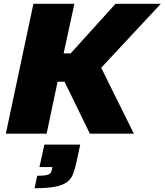

<svg xmlns="http://www.w3.org/2000/svg" viewBox="-20 -708 872 1017"><path d="M11 0 157 -688H374L317 -425H354L592 -688H832L516 -349L689 0H456L322 -275H285L227 0ZM163 289 177 223Q208 223 224 220Q240 217 246.5 209.5Q253 202 255 189L258 177H189L215 58H405L385 150Q377 187 367 213.5Q357 240 335 256.5Q313 273 272 281Q231 289 163 289Z"/></svg>

Font: Saira SemiExpanded ExtraBold
Style: Italic
Weight: 800
Width: 6
Italic angle: -12°
Designer: Hector Gatti with collaboration of the Omnibus-Type team
Foundry: Omnibus-Type
Version: Version 1.101